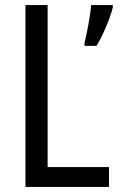

<svg xmlns="http://www.w3.org/2000/svg" viewBox="-20 -734 488 754"><path d="M408 0V-78H167V-714H80V0ZM338 -714Q336 -686 327 -637Q318 -588 312 -566V-554H359Q377 -583 396.5 -629Q416 -675 423 -705V-714Z"/></svg>

Font: Noto Sans Display SemiCondensed
Style: Regular
Weight: 400
Width: 4
Designer: Monotype Design team
Foundry: Monotype Imaging Inc.
Version: 1.000